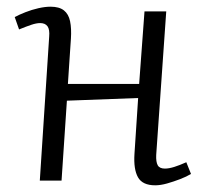

<svg xmlns="http://www.w3.org/2000/svg" viewBox="-20 -540 617 574"><path d="M393 -247 180 -239 164 0H99L127 -430Q129 -452 122 -461.5Q115 -471 100 -471Q89 -471 74 -466Q59 -461 37 -452L24 -489Q37 -496 56 -503.5Q75 -511 95 -515.5Q115 -520 131 -520Q157 -520 171 -509Q185 -498 189.5 -476.5Q194 -455 192 -424Q190 -391 187.5 -357Q185 -323 183 -289H396L412 -506H477L447 -77Q446 -56 451.5 -46Q457 -36 473 -36Q485 -36 501 -41Q517 -46 537 -55L551 -20Q538 -12 518.5 -4.5Q499 3 479.5 8.5Q460 14 444 14Q406 14 392.5 -10Q379 -34 382 -80Z"/></svg>

Font: Literata 24pt Light
Style: Italic
Weight: 300
Italic angle: -2°
Designer: Latin by Veronika Burian and Jose Scaglione. Greek by Irene Vlachou. Cyrillic by Vera Evstafieva
Foundry: TypeTogether
Version: Version 3.103;gftools[0.9.29]